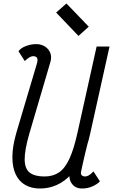

<svg xmlns="http://www.w3.org/2000/svg" viewBox="-20 -1067 648 1101"><path d="M268 -708 148 -300Q121 -206 121.5 -152.5Q122 -99 150.5 -77Q179 -55 235 -55Q284 -55 318.5 -78.5Q353 -102 378.5 -157.5Q404 -213 425 -309L534 -800H608L497 -300Q464 -149 388.5 -67.5Q313 14 209 14Q161 14 125.5 -6Q90 -26 70.5 -66Q51 -106 51 -167Q51 -228 75 -310L193 -707Q194 -712 194.5 -716.5Q195 -721 195 -724Q195 -734 188.5 -739.5Q182 -745 170 -745Q162 -745 150.5 -739Q139 -733 122 -717L86 -773Q98 -791 127.5 -802.5Q157 -814 188 -814Q216 -814 237.5 -800.5Q259 -787 268.5 -763Q278 -739 268 -708ZM425 -309 497 -300Q489 -270 481 -239Q473 -208 466.5 -180Q460 -152 455 -129.5Q450 -107 447 -93Q444 -79 444 -77Q443 -67 450 -61Q457 -55 468 -55Q477 -55 488.5 -61Q500 -67 516 -84L553 -27Q537 -10 509.5 2Q482 14 450 14Q412 14 391.5 -14.5Q371 -43 381 -92ZM430 -861 302 -995 361 -1047 489 -914Z"/></svg>

Font: Victor Mono
Style: Italic
Weight: 400
Italic angle: -12°
Monospace: yes
Designer: Rune Bjørnerås
Version: Version 1.561;gftools[0.9.30]